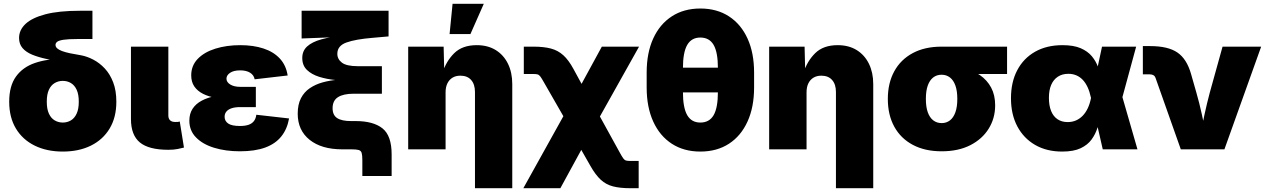

<svg xmlns="http://www.w3.org/2000/svg" viewBox="-20 -784 6645 1008"><path d="M309.6 11.7Q226.1 11.7 162.6 -19.3Q99.1 -50.3 63.7 -108.9Q28.3 -167.5 28.3 -250Q28.3 -332.5 63.7 -381.8Q99.1 -431.2 162.6 -453.1Q226.1 -475.1 309.6 -475.1V-457.5Q263.7 -465.8 222.2 -474.9Q180.7 -483.9 148.7 -497.1Q116.7 -510.3 98.4 -531.5Q80.1 -552.7 80.1 -584.5Q80.1 -626.5 114 -658.4Q147.9 -690.4 218.3 -709Q288.6 -727.5 399.4 -727.5H465.3V-579.1H385.7Q337.4 -579.1 313 -575.2Q288.6 -571.3 280 -564.5Q271.5 -557.6 271.5 -548.3Q271.5 -538.1 280 -530.3Q288.6 -522.5 305.4 -516.1Q322.3 -509.8 347.4 -504.4Q372.6 -499 405.8 -493.7Q437.5 -487.8 470.2 -470.7Q502.9 -453.6 530.3 -424.3Q557.6 -395 574.2 -351.8Q590.8 -308.6 590.8 -250Q590.8 -167.5 555.4 -108.9Q520 -50.3 456.8 -19.3Q393.6 11.7 309.6 11.7ZM309.6 -140.6Q333 -140.6 352.1 -151.9Q371.1 -163.1 382.3 -187.3Q393.6 -211.4 393.6 -250Q393.6 -289.1 382.3 -313Q371.1 -336.9 352.1 -348.1Q333 -359.4 309.6 -359.4Q286.6 -359.4 267.3 -348.1Q248 -336.9 236.8 -313Q225.6 -289.1 225.6 -250Q225.6 -211.4 236.8 -187.3Q248 -163.1 267.3 -151.9Q286.6 -140.6 309.6 -140.6Z M863.8 2.4Q761.2 2.4 714.4 -36.1Q667.5 -74.7 667.5 -159.2V-539.1H863.8V-177.7Q863.8 -161.1 873 -152.3Q882.3 -143.6 899.9 -143.6Q908.7 -143.6 914.3 -144Q919.9 -144.5 923.8 -146L945.8 -9.3Q933.6 -5.9 912.6 -1.7Q891.6 2.4 863.8 2.4Z M1239.7 10.3Q1164.6 10.3 1104.5 -8.1Q1044.4 -26.4 1009.3 -62.3Q974.1 -98.1 974.1 -150.4Q974.1 -187 991 -212.9Q1007.8 -238.8 1038.8 -255.4Q1069.8 -272 1111.6 -280Q1153.3 -288.1 1202.6 -288.1H1323.2V-221.7H1240.7Q1213.9 -221.7 1195.8 -215.6Q1177.7 -209.5 1168.5 -198.2Q1159.2 -187 1159.2 -170.9Q1159.2 -148.9 1177.7 -135.7Q1196.3 -122.6 1239.3 -122.6Q1267.1 -122.6 1285.2 -128.9Q1303.2 -135.3 1313.2 -148.4Q1323.2 -161.6 1325.7 -181.6L1497.6 -162.1Q1487.8 -106.4 1457 -67.9Q1426.3 -29.3 1372.6 -9.5Q1318.8 10.3 1239.7 10.3ZM1204.6 -263.2Q1156.7 -263.2 1116.2 -269.8Q1075.7 -276.4 1046.1 -291.3Q1016.6 -306.2 1000.2 -330.1Q983.9 -354 983.9 -388.2Q983.9 -439.5 1018.1 -474.9Q1052.2 -510.3 1110.8 -528.6Q1169.4 -546.9 1241.2 -546.9Q1310.1 -546.9 1363 -529.5Q1416 -512.2 1449 -476.8Q1481.9 -441.4 1490.2 -387.7L1316.9 -367.7Q1313 -389.6 1293.2 -402.1Q1273.4 -414.6 1241.2 -414.6Q1206.5 -414.6 1187.7 -401.6Q1168.9 -388.7 1168.9 -371.1Q1168.9 -352.5 1189 -340.3Q1209 -328.1 1240.7 -328.1H1323.2V-263.2Z M1882.3 140.1V56.6Q1882.3 30.8 1878.7 18.8Q1875 6.8 1862.8 3.4Q1850.6 0 1824.2 0H1776.9Q1668 0 1605.5 -50Q1543 -100.1 1543 -187Q1543 -235.8 1560.1 -268.6Q1577.1 -301.3 1606.9 -321.3Q1636.7 -341.3 1674.1 -351.6Q1711.4 -361.8 1752.2 -365.2Q1793 -368.7 1832.5 -368.7V-359.4Q1789.1 -359.4 1742.4 -363.8Q1695.8 -368.2 1656 -380.6Q1616.2 -393.1 1591.6 -416.7Q1566.9 -440.4 1566.9 -479.5Q1566.9 -517.1 1592.8 -540.5Q1618.7 -564 1667 -577.4Q1715.3 -590.8 1782.7 -597.7V-590.3L1563.5 -582V-727.5H2020V-592.8L1936 -585.4Q1847.2 -578.1 1799.1 -561Q1751 -543.9 1751 -501.5Q1751 -473.1 1775.4 -454.8Q1799.8 -436.5 1858.9 -436.5H1984.9V-292H1837.4Q1782.7 -292 1754.4 -273.9Q1726.1 -255.9 1726.1 -215.8Q1726.1 -179.7 1750 -164.1Q1773.9 -148.4 1822.8 -148.4H1846.7Q1939.9 -148.4 1988 -110.1Q2036.1 -71.8 2036.1 26.4V140.1Z M2319.3 -299.3V0H2123V-539.1H2309.1L2312.5 -398.9H2302.2Q2321.8 -462.4 2364.5 -504.6Q2407.2 -546.9 2482.9 -546.9Q2541 -546.9 2582.8 -521Q2624.5 -495.1 2647 -449Q2669.4 -402.8 2669.4 -342.8V204.1H2473.6V-300.8Q2473.6 -341.3 2453.6 -364Q2433.6 -386.7 2397 -386.7Q2373 -386.7 2355.7 -376.2Q2338.4 -365.7 2328.9 -346.4Q2319.3 -327.1 2319.3 -299.3ZM2340.3 -605 2356 -764.2H2520L2449.7 -605Z M2727.5 204.1 2997.1 -280.8H3069.8L3234.4 18.1Q3245.6 38.6 3252.2 47.6Q3258.8 56.6 3266.8 58.8Q3274.9 61 3289.6 61H3333V204.1H3289.6Q3235.4 204.1 3198.5 194.6Q3161.6 185.1 3134 159.7Q3106.4 134.3 3079.6 86.9L3031.7 2.9L2921.9 204.1ZM2997.1 -70.3 2835.4 -352.1Q2823.7 -373 2816.9 -382.1Q2810.1 -391.1 2802.5 -393.3Q2794.9 -395.5 2780.3 -395.5H2730V-539.1H2780.3Q2834.5 -539.1 2871.8 -529.3Q2909.2 -519.5 2937.3 -494.1Q2965.3 -468.8 2990.7 -421.9L3033.2 -343.8L3139.6 -539.1H3335L3072.3 -70.3Z M3656.7 11.7Q3570.3 11.7 3507.1 -29.3Q3443.8 -70.3 3409.4 -146Q3375 -221.7 3375 -324.7V-402.8Q3375 -506.3 3409.4 -581.8Q3443.8 -657.2 3507.1 -698.2Q3570.3 -739.3 3656.7 -739.3Q3743.7 -739.3 3806.9 -698.2Q3870.1 -657.2 3904.5 -581.8Q3939 -506.3 3939 -402.8V-324.7Q3939 -221.7 3904.5 -146Q3870.1 -70.3 3806.9 -29.3Q3743.7 11.7 3656.7 11.7ZM3656.7 -140.6Q3704.1 -140.6 3726.6 -179.4Q3749 -218.3 3749 -301.3V-426.3Q3749 -509.3 3726.6 -548.1Q3704.1 -586.9 3656.7 -586.9Q3610.4 -586.9 3587.9 -548.1Q3565.4 -509.3 3565.4 -426.3V-301.3Q3565.4 -218.3 3587.9 -179.4Q3610.4 -140.6 3656.7 -140.6ZM3539.6 -298.8V-428.7H3771.5V-298.8Z M4214.4 -299.3V0H4018.1V-539.1H4204.1L4207.5 -398.9H4197.3Q4216.8 -462.4 4259.5 -504.6Q4302.2 -546.9 4377.9 -546.9Q4436 -546.9 4477.8 -521Q4519.5 -495.1 4542 -449Q4564.5 -402.8 4564.5 -342.8V204.1H4368.7V-300.8Q4368.7 -341.3 4348.6 -364Q4328.6 -386.7 4292 -386.7Q4268.1 -386.7 4250.7 -376.2Q4233.4 -365.7 4223.9 -346.4Q4214.4 -327.1 4214.4 -299.3Z M4923.8 10.3Q4835.9 10.3 4772.5 -23.4Q4709 -57.1 4675 -118.9Q4641.1 -180.7 4641.1 -264.6Q4641.1 -347.7 4674.8 -409.4Q4708.5 -471.2 4771.7 -505.1Q4835 -539.1 4922.9 -539.1H5267.1V-395.5H5028.8L4922.9 -391.6Q4897.5 -391.6 4879.2 -377.2Q4860.8 -362.8 4850.8 -335Q4840.8 -307.1 4840.8 -264.6Q4840.8 -222.7 4850.8 -194.6Q4860.8 -166.5 4879.6 -152.1Q4898.4 -137.7 4923.8 -137.7Q4948.7 -137.7 4967.3 -152.1Q4985.8 -166.5 4995.8 -194.6Q5005.9 -222.7 5005.9 -264.6Q5005.9 -307.1 4995.8 -335Q4985.8 -362.8 4967.3 -377.2Q4948.7 -391.6 4923.8 -391.6V-440.9Q4984.4 -440.9 5035.9 -428.2Q5087.4 -415.5 5125 -389.4Q5162.6 -363.3 5183.6 -324Q5204.6 -284.7 5204.6 -231Q5204.6 -163.6 5170.9 -108.9Q5137.2 -54.2 5074.5 -22Q5011.7 10.3 4923.8 10.3Z M5556.6 11.7Q5474.6 11.7 5414.3 -23.2Q5354 -58.1 5320.8 -120.8Q5287.6 -183.6 5287.6 -268.1Q5287.6 -353 5320.6 -415.5Q5353.5 -478 5414.3 -512.5Q5475.1 -546.9 5558.1 -546.9Q5616.7 -546.9 5653.8 -530.8Q5690.9 -514.6 5712.4 -488.5Q5733.9 -462.4 5745.1 -430.9Q5756.3 -399.4 5762.7 -369.1H5814.9L5871.6 -277.8L5951.7 0H5769.5L5707.5 -271Q5700.7 -303.2 5689.7 -326.7Q5678.7 -350.1 5663.8 -365.5Q5648.9 -380.9 5630.1 -388.7Q5611.3 -396.5 5588.9 -396.5Q5556.6 -396.5 5533.7 -381.3Q5510.7 -366.2 5498.8 -338.4Q5486.8 -310.5 5486.8 -270.5Q5486.8 -230 5498.3 -201.4Q5509.8 -172.9 5532 -158Q5554.2 -143.1 5585 -143.1Q5608.9 -143.1 5628.7 -151.6Q5648.4 -160.2 5664.1 -176.3Q5679.7 -192.4 5690.7 -215.6Q5701.7 -238.8 5707.5 -268.1L5765.6 -539.1H5944.8L5871.1 -268.1L5814.5 -177.7H5758.8Q5752 -146.5 5741.7 -113.3Q5731.4 -80.1 5710.9 -51.8Q5690.4 -23.4 5653.6 -5.9Q5616.7 11.7 5556.6 11.7Z M6179.2 0 6046.4 -375.5Q6043.5 -384.3 6035.9 -388.9Q6028.3 -393.6 6017.1 -393.6H5980V-542H6018.6Q6111.8 -542 6161.1 -508.5Q6210.4 -475.1 6232.9 -396L6261.2 -296.9Q6276.9 -242.2 6289.3 -185.5Q6301.8 -128.9 6314 -64.5H6279.8Q6292 -128.9 6304.2 -185.3Q6316.4 -241.7 6331.1 -296.9L6398.4 -539.1H6601.1L6408.2 0Z"/></svg>

Font: Inter 18pt Black
Style: Regular
Weight: 900
Designer: Rasmus Andersson
Foundry: rsms
Version: Version 4.001;git-66647c0bb